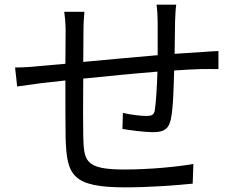

<svg xmlns="http://www.w3.org/2000/svg" viewBox="-20 -791 1040 828"><path d="M45 -500 54 -418C81 -422 124 -428 155 -432L262 -444C262 -344 262 -238 263 -195C268 -36 290 17 521 17C622 17 744 8 811 1L814 -84C749 -72 625 -60 517 -60C344 -60 342 -98 339 -206C338 -245 338 -349 339 -452C439 -462 556 -474 659 -482C657 -419 653 -351 648 -318C645 -295 634 -291 610 -291C587 -291 544 -296 510 -304L508 -235C535 -230 604 -221 640 -221C686 -221 708 -234 717 -278C727 -325 729 -414 731 -487C775 -490 813 -492 843 -493C868 -493 906 -494 922 -493V-571C898 -570 870 -568 844 -566L733 -559L735 -699C736 -720 737 -754 740 -771H655C658 -754 660 -718 660 -696V-553C553 -544 437 -533 339 -524L340 -659C340 -690 342 -717 344 -740H257C261 -709 263 -686 263 -655L262 -516L149 -506C113 -502 76 -500 45 -500Z"/></svg>

Font: ChiuKong Gothic CL
Style: Regular
Weight: 400
Designer: Ryoko NISHIZUKA 西塚涼子 (kana, bopomofo & ideographs); Paul D. Hunt (Latin, Greek & Cyrillic); Sandoll Communications 산돌커뮤니
Foundry: Adobe
Version: Version 1.300